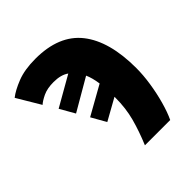

<svg xmlns="http://www.w3.org/2000/svg" viewBox="-215 -865 1004 1004"><g transform="rotate(-45 287.5 -362.5)"><path d="M286.1 0Q316.9 -73.7 335 -140.9Q353 -208 353 -286.1V-292L232.9 -225.1L187 -306.2L347.2 -396Q343.8 -420.4 338.4 -440.2Q333 -460 326.2 -475.1L148.9 -372.1L102.1 -454.1L268.1 -548.8Q236.3 -571.8 182.1 -571.8Q134.8 -571.8 103.5 -556.9Q72.3 -542 57.1 -527.8L-20 -657.2Q10.7 -681.6 65.9 -703.4Q121.1 -725.1 201.2 -725.1Q375 -725.1 457.5 -620.6Q540 -516.1 540 -317.9Q540 -265.6 531 -206.8Q522 -147.9 506.8 -93.5Q491.7 -39.1 473.1 0Z"/></g></svg>

Font: Open Sans ExtraBold
Style: Regular
Weight: 800
Designer: Monotype Design Team
Foundry: Monotype Imaging Inc.
Version: Version 3.003; ttfautohint (v1.8.4)